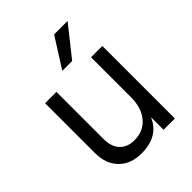

<svg xmlns="http://www.w3.org/2000/svg" viewBox="-204 -829 949 949"><g transform="rotate(-45 270.0 -355.0)"><path d="M433 -716 309 -560H240L339 -716ZM388 -507H467V0H388V-88Q348 6 229 6Q154 6 110.5 -38.5Q67 -83 67 -158V-507H146V-178Q146 -123 174 -94Q202 -65 250 -65Q313 -65 350.5 -109Q388 -153 388 -228Z"/></g></svg>

Font: Hind
Style: Regular
Weight: 400
Designer: Manushi Parikh, Satya Rajpurohit
Foundry: Indian Type Foundry
Version: Version 2.000;PS 1.0;hotconv 1.0.79;makeotf.lib2.5.61930